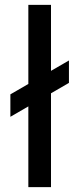

<svg xmlns="http://www.w3.org/2000/svg" viewBox="-20 -774 328 794"><path d="M97.2 0V-334L22.9 -291V-383.8L97.2 -426.8V-753.9H190.9V-481L265.1 -523.9V-431.2L190.9 -388.2V0Z"/></svg>

Font: Sarala
Style: Regular
Weight: 400
Designer: Andres Torresi
Foundry: Huerta Tipografica
Version: Version 1.004;PS 001.003;hotconv 1.0.70;makeotf.lib2.5.58329